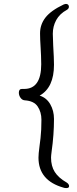

<svg xmlns="http://www.w3.org/2000/svg" viewBox="-20 -784 390 978"><path d="M190 -457Q190 -478 189 -500Q188 -522 187 -540Q184 -585 184 -614Q184 -659 211.5 -694.5Q239 -730 304 -761Q312 -764 316 -764Q323 -764 327 -760Q331 -756 331 -750Q331 -740 321 -734Q284 -714 266.5 -682Q249 -650 249 -612L251 -552Q255 -486 255 -454Q255 -338 182 -297Q217 -286 236 -253Q255 -220 255 -178Q255 -97 243 -13Q240 10 240 19Q240 62 259 92Q278 122 320 146Q325 149 328.5 154Q332 159 332 164Q332 174 318 174Q309 174 304 172Q176 136 176 19Q176 0 181 -37Q182 -42 186.5 -81Q191 -120 191 -174Q191 -213 172 -241.5Q153 -270 106 -273Q93 -274 84.5 -286Q76 -298 76 -312Q76 -331 92 -331H103Q190 -331 190 -457Z"/></svg>

Font: Iansui
Style: Regular
Weight: 400
Designer: But Ko / Fontworks Inc.
Foundry: zi-hi.com / Fontworks Inc.
Version: Version 1.002